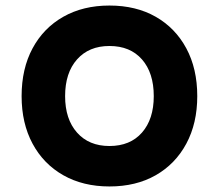

<svg xmlns="http://www.w3.org/2000/svg" viewBox="-20 -654 790 693"><path d="M375 19Q280 19 208.5 -21.5Q137 -62 97.5 -135.5Q58 -209 58 -307Q58 -406 97.5 -479.5Q137 -553 208.5 -593.5Q280 -634 375 -634Q471 -634 542 -593.5Q613 -553 652.5 -479.5Q692 -406 692 -307Q692 -209 652.5 -135.5Q613 -62 542 -21.5Q471 19 375 19ZM375 -127Q450 -127 492.5 -175.5Q535 -224 535 -307Q535 -391 492.5 -439.5Q450 -488 375 -488Q301 -488 258 -439.5Q215 -391 215 -307Q215 -224 258 -175.5Q301 -127 375 -127Z"/></svg>

Font: Martian Mono SemiExpanded
Style: Bold
Weight: 700
Width: 6
Designer: Roman Shamin
Foundry: Evil Martians
Version: Version 1.000